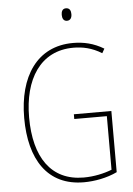

<svg xmlns="http://www.w3.org/2000/svg" viewBox="-61 -955 701 1010"><g transform="rotate(-5 290.0 -450.0)"><path d="M326 -910C306 -910 301 -893 301 -877C301 -859 308 -844 326 -844C344 -844 352 -858 352 -877C352 -893 347 -910 326 -910ZM319 -351V-326H491V-43C450 -27 397 -15 342 -15C170 -15 83 -144 83 -355C83 -555 171 -700 347 -700C395 -700 444 -690 496 -658L509 -681C456 -713 403 -725 347 -725C156 -725 57 -572 57 -354C57 -136 148 10 341 10C397 10 463 -2 517 -28V-351Z"/></g></svg>

Font: Noto Sans Devanagari Condensed Thin
Style: Regular
Weight: 100
Width: 3
Designer: Jelle Bosma - Monotype Design Team
Foundry: Monotype Imaging Inc.
Version: Version 2.004